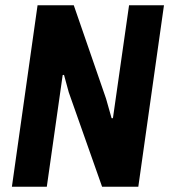

<svg xmlns="http://www.w3.org/2000/svg" viewBox="-20 -706 640 726"><path d="M25 0 122 -686H259L381 -333L402 -259H407L468 -686H600L503 0H366L240 -357L222 -423L217 -422L157 0Z"/></svg>

Font: Chivo Mono SemiBold
Style: Italic
Weight: 600
Italic angle: -8.05°
Monospace: yes
Version: Version 1.008